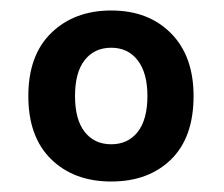

<svg xmlns="http://www.w3.org/2000/svg" viewBox="-20 -642 427 366"><path d="M349 -459Q349 -380 306 -338Q263 -296 192 -296Q121 -296 77.5 -338.5Q34 -381 34 -459Q34 -537 78 -579.5Q122 -622 192 -622Q263 -622 306 -578.5Q349 -535 349 -459ZM192 -551Q160 -551 141.5 -527.5Q123 -504 123 -459Q123 -414 141.5 -390.5Q160 -367 192 -367Q224 -367 242.5 -390.5Q261 -414 261 -459Q261 -503 242.5 -527Q224 -551 192 -551Z"/></svg>

Font: Baloo Da 2 SemiBold
Style: Regular
Weight: 600
Designer: Noopur Datye, Sulekha Rajkumar and Ek Type
Foundry: Ek Type
Version: Version 1.640;hotconv 1.0.111;makeotfexe 2.5.65597; ttfautoh